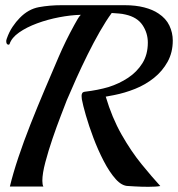

<svg xmlns="http://www.w3.org/2000/svg" viewBox="-20 -718 685 739"><path d="M18 0Q30 -50 50.5 -111.5Q71 -173 97.5 -240Q124 -307 152 -373Q180 -439 206 -499.5Q232 -560 266 -622Q273 -634 278.5 -644Q284 -654 291 -661Q252 -660 207.5 -651.5Q163 -643 122.5 -628Q82 -613 53.5 -593Q25 -573 17 -549Q16 -546 13 -546Q4 -546 4 -560Q4 -563 6 -569Q15 -595 28.5 -615Q42 -635 56 -649Q89 -683 130 -690.5Q171 -698 217 -698H460Q502 -698 535 -689.5Q568 -681 590 -666Q619 -647 632 -619.5Q645 -592 645 -562Q645 -516 625 -480Q605 -444 572.5 -418Q540 -392 500 -376Q460 -360 419 -352L387 -346Q411 -265 448 -200Q485 -135 525 -86Q565 -37 597 -2Q582 1 551 1Q524 1 499 -0.5Q474 -2 474 -2Q449 -2 425 -29Q401 -56 379 -98.5Q357 -141 339.5 -187.5Q322 -234 310.5 -274Q299 -314 295 -336Q295 -339 294.5 -342Q294 -345 294 -349Q294 -355 296.5 -359.5Q299 -364 307 -365Q357 -371 398 -383Q439 -396 473 -418.5Q507 -441 528 -474.5Q549 -508 549 -554Q549 -591 528.5 -621.5Q508 -652 463 -662Q451 -665 437.5 -666Q424 -667 410 -668Q388 -638 364 -596Q340 -554 317 -507.5Q294 -461 273.5 -415.5Q253 -370 237 -332Q229 -311 213.5 -271Q198 -231 182 -184Q166 -137 154.5 -93.5Q143 -50 143 -22Q143 -7 147 0Z"/></svg>

Font: Playball
Style: Regular
Weight: 400
Designer: Robert E. Leuschke
Foundry: Robert E. Leuschke
Version: Version 1.010